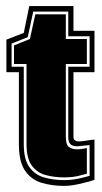

<svg xmlns="http://www.w3.org/2000/svg" viewBox="-20 -605 334 630"><path d="M191 5Q151 5 117 -5Q83 -15 62.5 -44.5Q42 -74 42 -132V-368H1V-475L58 -497L76 -585H221V-504H290V-368H221V-156Q221 -141 239 -141Q249 -141 263 -143.5Q277 -146 290 -147V-15Q282 -12 273 -9.5Q264 -7 255 -5Q240 -1 223 2Q206 5 191 5ZM191 -14Q206 -14 220.5 -16Q235 -18 247 -21Q254 -23 260.5 -24.5Q267 -26 274 -28V-129Q260 -128 249 -126.5Q238 -125 233 -125Q219 -125 211.5 -131.5Q204 -138 204 -156V-386H274V-486H204V-567H89L71 -483L18 -462V-386H58V-132Q58 -82 76.5 -56.5Q95 -31 125.5 -22.5Q156 -14 191 -14ZM191 -23Q158 -23 130 -30.5Q102 -38 84.5 -61.5Q67 -85 67 -132V-395H26V-456L78 -477L96 -558H196V-477H265V-395H196V-156Q196 -131 206 -123Q216 -115 233 -115Q241 -115 250 -116.5Q259 -118 265 -119V-35L242 -29Q220 -23 191 -23Z"/></svg>

Font: Alumni Sans Collegiate One SC
Style: Regular
Weight: 400
Designer: Robert E. Leuschke
Foundry: Robert E. Leuschke
Version: Version 1.100